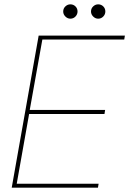

<svg xmlns="http://www.w3.org/2000/svg" viewBox="-20 -864 595 884"><path d="M34 0 158 -700H555L552 -682H175L117 -358H464L461 -339H114L57 -18H434L431 0ZM304 -778Q291 -778 281 -788Q271 -798 271 -811Q271 -825 281 -834.5Q291 -844 304 -844Q318 -844 327.5 -834.5Q337 -825 337 -811Q337 -798 327.5 -788Q318 -778 304 -778ZM432 -778Q419 -778 409 -788Q399 -798 399 -811Q399 -825 409 -834.5Q419 -844 432 -844Q446 -844 455.5 -834.5Q465 -825 465 -811Q465 -798 455.5 -788Q446 -778 432 -778Z"/></svg>

Font: DM Sans 24pt Thin
Style: Italic
Weight: 250
Italic angle: -10°
Designer: Colophon Foundry, Jonny Pinhorn
Foundry: Colophon Foundry
Version: Version 4.004;gftools[0.9.30]